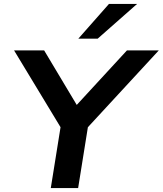

<svg xmlns="http://www.w3.org/2000/svg" viewBox="-20 -963 833 983"><path d="M240 0 298 -362 311 -277 52 -705H206L380 -414H362L630 -705H793L398 -277L438 -362L380 0ZM381 -765 538 -943H682L480 -765Z"/></svg>

Font: Nunito Sans 10pt SemiExpanded
Style: Bold Italic
Weight: 700
Width: 6
Italic angle: -9°
Designer: Vernon Adams
Foundry: Vernon Adams
Version: Version 3.101;gftools[0.9.27]